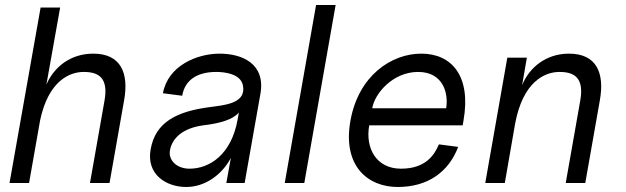

<svg xmlns="http://www.w3.org/2000/svg" viewBox="-20 -730 2497 766"><path d="M397 -329 339 0H417L475 -329C495 -439 462 -516 352 -516C260 -516 194 -461 165 -392L220 -700H142L18 0H96L140 -250C173 -406 256 -443 314 -443C374 -443 413 -419 397 -329Z M723 16C800 16 867 -35 901 -100L883 0H956L1019 -356C1040 -476 946 -516 856 -516C766 -516 650 -468 630 -358L707 -348C717 -408 763 -443 843 -443C873 -443 939 -437 949 -390C964 -318 879 -311 819 -303C687 -286 600 -244 581 -134C563 -34 643 16 723 16ZM658 -130C667 -180 710 -219 791 -230C859 -238 909 -253 933 -281L928 -253C903 -113 816 -57 736 -57C686 -57 651 -90 658 -130Z M1116 0H1194L1319 -710H1241Z M1567 16C1687 16 1770 -44 1808 -144L1731 -154C1714 -114 1680 -57 1580 -57C1480 -57 1437 -140 1453 -230H1826L1829 -248C1861 -428 1781 -516 1661 -516C1541 -516 1410 -428 1378 -248C1346 -68 1447 16 1567 16ZM1465 -298C1475 -358 1548 -443 1648 -443C1748 -443 1770 -358 1760 -298Z M2295 -329 2237 0H2315L2373 -329C2393 -439 2360 -516 2250 -516C2158 -516 2091 -460 2063 -390L2082 -500H2004L1916 0H1994L2035 -236C2066 -403 2152 -443 2212 -443C2272 -443 2311 -419 2295 -329Z"/></svg>

Font: Uncut Sans
Style: Italic
Weight: 400
Italic angle: -10°
Designer: Kasper Nordkvist
Foundry: Uncut Type
Version: Version 1.111;FEAKit 1.0